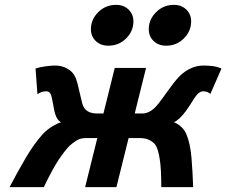

<svg xmlns="http://www.w3.org/2000/svg" viewBox="-20 -774 936 794"><path d="M584 -493.2 461.4 0H332L454.6 -493.2ZM441.9 -304.7 416.5 -203.1H335.9Q312.5 -203.1 295.7 -192.4Q278.8 -181.6 268.6 -171.9Q251 -155.3 224.4 -116Q197.8 -76.7 161.1 0H19.5Q50.8 -60.1 85.9 -120.1Q121.1 -180.2 157.2 -219.7Q174.3 -238.3 197.8 -252.2Q221.2 -266.1 232.4 -268.1Q212.9 -279.3 205.1 -314Q199.7 -339.8 197.3 -354.5Q194.8 -369.1 191.4 -380.4Q186 -396.5 171.4 -396.5Q151.4 -396.5 134.8 -384.3L127 -490.7Q143.1 -496.1 166.7 -499.5Q190.4 -502.9 208 -502.9Q235.4 -502.9 256.8 -491.2Q278.3 -479.5 288.1 -461.4Q295.4 -448.7 300.8 -427.7Q306.2 -406.7 311 -384.5Q315.9 -362.3 320.3 -345.7Q331.5 -304.7 380.9 -304.7ZM477.5 -203.1 502.9 -304.7H568.8Q585.4 -304.7 602.1 -314.5Q618.7 -324.2 635.3 -345.7Q648.4 -362.3 664.1 -384.5Q679.7 -406.7 695.8 -427.7Q711.9 -448.7 725.1 -461.4Q743.7 -479.5 768.8 -491.2Q793.9 -502.9 820.8 -502.9Q838.4 -502.9 856.9 -501Q875.5 -499 896 -490.7L850.1 -385.7Q838.4 -396.5 819.3 -396.5Q812.5 -396.5 805.4 -391.8Q798.3 -387.2 793 -380.4Q783.7 -369.1 775.1 -354.5Q766.6 -339.8 748 -314Q736.3 -297.9 723.4 -285.6Q710.4 -273.4 698.7 -268.1Q709.5 -266.1 726.1 -252.2Q742.7 -238.3 750.5 -219.7Q767.1 -180.2 772 -120.1Q776.9 -60.1 778.8 0H647Q647 -76.7 640.6 -116Q634.3 -155.3 624.5 -171.9Q619.6 -181.6 602.5 -192.4Q585.4 -203.1 558.1 -203.1ZM595.2 -653.3Q595.2 -693.4 625.5 -723.6Q655.8 -753.9 698.7 -753.9Q730.5 -753.9 750.5 -734.4Q770.5 -714.8 770.5 -685.5Q770.5 -645.5 740.5 -615.2Q710.4 -585 667 -585Q635.7 -585 615.5 -604.2Q595.2 -623.5 595.2 -653.3ZM356 -653.3Q356 -693.8 386.5 -723.9Q417 -753.9 460 -753.9Q491.7 -753.9 511.7 -734.4Q531.7 -714.8 531.7 -685.5Q531.7 -645 501.5 -615Q471.2 -585 427.7 -585Q396.5 -585 376.2 -604.2Q356 -623.5 356 -653.3Z"/></svg>

Font: Andika
Style: Bold Italic
Weight: 700
Italic angle: -14°
Designer: Victor Gaultney, Annie Olsen, Julie Remington, Don Collingsworth, Eric Hays, Becca Hirsbrunner
Foundry: SIL International
Version: Version 6.101